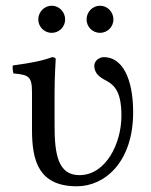

<svg xmlns="http://www.w3.org/2000/svg" viewBox="-20 -642 530 672"><path d="M171 -321C171 -371 175 -435 175 -435C175 -439 170 -442 162 -442C134 -431 94 -422 25 -413C23 -407 25 -391 27 -385C82 -380 92 -374 92 -317V-187C92 -80 115 10 249 10C347 10 446 -75 446 -249C446 -369 407 -442 344 -442C327 -442 310 -429 310 -412C310 -389 324 -375 344 -364C373 -348 405 -333 405 -237C405 -139 350 -29 258 -29C183 -29 171 -102 171 -203ZM114 -574C114 -548 135 -527 161 -527C187 -527 208 -548 208 -574C208 -600 187 -622 161 -622C135 -622 114 -600 114 -574ZM283 -574C283 -548 304 -527 330 -527C356 -527 377 -548 377 -574C377 -600 356 -622 330 -622C304 -622 283 -600 283 -574Z"/></svg>

Font: Libertinus Math
Style: Regular
Weight: 400
Designer: Philipp H. Poll, Khaled Hosny
Foundry: Caleb Maclennan
Version: Version 7.050;RELEASE